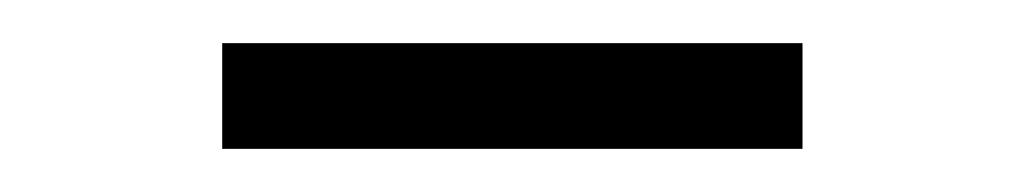

<svg xmlns="http://www.w3.org/2000/svg" viewBox="-20 -737 475 89"><path d="M83 -668V-717H352V-668Z"/></svg>

Font: Noto Serif JP
Style: Regular
Weight: 400
Designer: Ryoko NISHIZUKA  (kana & ideographs); Frank Grießhammer (Latin, Greek & Cyrillic); Wenlong ZHANG  (bopomofo); Sandoll Co
Foundry: Adobe
Version: Version 2.003-H1;hotconv 1.1.1;makeotfexe 2.6.0